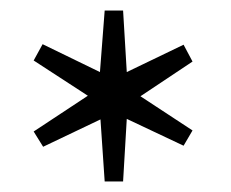

<svg xmlns="http://www.w3.org/2000/svg" viewBox="-20 -821 440 365"><path d="M179 -476 171 -594 62 -542 44 -571 147 -639 44 -706 61 -737 170 -684 179 -801H214L221 -684L329 -736L346 -704L247 -638L346 -573L329 -544L221 -595L214 -476Z"/></svg>

Font: Wittgenstein Medium
Style: Regular
Weight: 500
Designer: Jörg Drees
Foundry: Jörg Drees
Version: Version 1.500